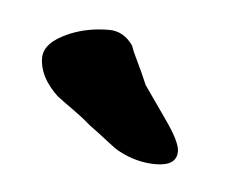

<svg xmlns="http://www.w3.org/2000/svg" viewBox="-27 -781 239 182"><g transform="rotate(5 93.0 -689.5)"><path d="M126 -628Q108 -628 91 -637Q87 -639 79.5 -645Q72 -651 61 -659Q53 -666 44.5 -672Q36 -678 28 -684Q10 -701 10 -719Q10 -734 34 -744Q51 -751 71 -751Q85 -751 94 -738Q96 -732 100.5 -723Q105 -714 110 -702L131 -672Q146 -651 146 -642Q146 -628 126 -628Z"/></g></svg>

Font: Dongol
Style: Regular
Weight: 400
Designer: Abdo Mohamed and Ibrahim Hamdi
Foundry: Protype Foundry
Version: Version 1.000;hotconv 1.0.109;makeotfexe 2.5.65596